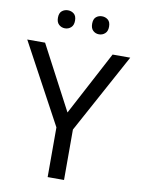

<svg xmlns="http://www.w3.org/2000/svg" viewBox="-98 -973 761 1039"><g transform="rotate(10 283.0 -454.0)"><path d="M283 -363 469 -714H566L328 -277V0H238V-273L0 -714H98ZM143 -859Q143 -885 157 -896.5Q171 -908 190 -908Q209 -908 223 -896.5Q237 -885 237 -859Q237 -834 223 -821.5Q209 -809 190 -809Q171 -809 157 -821.5Q143 -834 143 -859ZM331 -859Q331 -885 344.5 -896.5Q358 -908 377 -908Q396 -908 410 -896.5Q424 -885 424 -859Q424 -834 410 -821.5Q396 -809 377 -809Q358 -809 344.5 -821.5Q331 -834 331 -859Z"/></g></svg>

Font: Go Noto Kurrent-Regular
Style: Regular
Weight: 400
Designer: Monotype Design Team
Foundry: Monotype Imaging Inc.
Version: Version 2.012; ttfautohint (v1.8.4.7-5d5b)